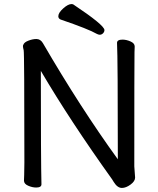

<svg xmlns="http://www.w3.org/2000/svg" viewBox="-20 -906 778 945"><path d="M580 19Q558 19 540 -10L532 -23Q325 -312 181 -557Q181 -113 184 1Q184 17 158 17Q139 17 118.5 8Q98 -1 98 -17Q98 -33 99 -45L100 -106Q100 -646 96.5 -659Q93 -672 93 -678Q93 -684 95 -686Q99 -698 120 -706Q141 -714 159 -714Q179 -714 191 -694Q376 -376 560 -122Q560 -619 556 -695Q556 -711 583 -711Q602 -711 622.5 -702Q643 -693 643 -677Q643 -661 642 -649Q641 -588 641 -87L645 -32Q645 -14 622.5 2.5Q600 19 580 19ZM471 -735Q465 -735 457 -739Q416 -763 278 -810Q267 -815 267 -826Q267 -843 291 -864.5Q315 -886 332 -886Q337 -886 341 -884Q494 -782 494 -758Q494 -749 487 -742Q480 -735 471 -735Z"/></svg>

Font: ToneOZ-Pinyin-WenKai-Medium
Style: Medium
Weight: 700
Designer: Fontworks Inc.
Foundry: ToneOZ
Version: Version 0.240331